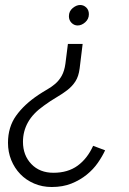

<svg xmlns="http://www.w3.org/2000/svg" viewBox="-20 -550 517 769"><path d="M353 34 401 52Q390 76 372 102Q354 128 327.5 149.5Q301 171 266.5 185Q232 199 187 199Q149 199 116.5 185Q84 171 61 147Q38 123 25 91Q12 59 12 22Q12 -41 44.5 -86.5Q77 -132 134 -170Q152 -182 169.5 -192Q187 -202 202 -215Q217 -228 227.5 -247Q238 -266 242 -295L252 -374H311L299 -276Q295 -244 282 -224Q269 -204 249.5 -189Q230 -174 206 -160Q182 -146 156 -127Q112 -96 92 -60Q72 -24 72 18Q72 72 105.5 107Q139 142 194 142Q252 142 291 113.5Q330 85 353 34ZM301 -530Q315 -530 325.5 -520Q336 -510 336 -493Q336 -474 321.5 -461Q307 -448 291 -448Q277 -448 266.5 -458.5Q256 -469 256 -485Q256 -505 271 -517.5Q286 -530 301 -530Z"/></svg>

Font: Josefin Sans
Style: Italic
Weight: 400
Italic angle: -7.5°
Designer: Santiago Orozco
Foundry: Typemade